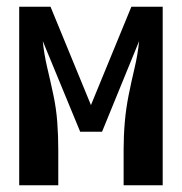

<svg xmlns="http://www.w3.org/2000/svg" viewBox="-20 -550 540 570"><path d="M37 0H153V-106Q153 -147 150 -187.5Q147 -228 138.5 -268Q130 -308 120.5 -348Q111 -388 107 -428L218 -159H283L393 -428Q389 -388 379.5 -348Q370 -308 362 -268Q354 -228 350.5 -187.5Q347 -147 347 -106V0H463V-530H370L250 -238L130 -530H37Z"/></svg>

Font: Iosevka SS09
Style: Bold
Weight: 700
Monospace: yes
Designer: Belleve Invis
Foundry: Belleve Invis
Version: Version 5.2.1; ttfautohint (v1.8.3)